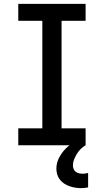

<svg xmlns="http://www.w3.org/2000/svg" viewBox="-20 -755 540 998"><path d="M75 0V-88H200V-647H75V-735H425V-647H300V-88H425V0ZM402 223Q387 223 371.5 220.5Q356 218 341.5 213Q327 208 314 199.5Q301 191 291.5 179Q282 167 277.5 152Q273 137 273 122Q273 92 287 65Q301 38 322 17Q343 -4 369.5 -18.5Q396 -33 425 -41V0Q411 8 399.5 19.5Q388 31 379.5 45Q371 59 365 74Q359 89 359 105Q359 115 363 124Q367 133 374.5 138.5Q382 144 391.5 146Q401 148 411 148Q417 148 424 147Q431 146 438 144V219Q429 221 420 222Q411 223 402 223Z"/></svg>

Font: Iosevka Term Curly Semibold
Style: Regular
Weight: 600
Designer: Belleve Invis
Foundry: Belleve Invis
Version: Version 32.3.0